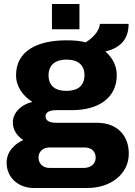

<svg xmlns="http://www.w3.org/2000/svg" viewBox="-20 -740 672 957"><path d="M239 -594H376V-720H239ZM147 197H416C531 197 622 128 622 26C622 -64 565 -128 463 -128H260C220 -128 207 -143 207 -160C207 -179 224 -191 262 -191H340C469 -191 562 -251 562 -365C562 -412 541 -453 505 -483C577 -501 621 -541 621 -621H478C477 -600 460 -561 407 -529C381 -536 351 -539 312 -539C165 -539 60 -486 60 -365C60 -309 93 -263 141 -232C89 -220 44 -181 44 -130C44 -92 65 -62 96 -42C54 -23 13 14 13 71C13 148 75 197 147 197ZM311 -287C253 -287 222 -314 222 -365C222 -416 256 -443 311 -443C369 -443 401 -416 401 -365C401 -314 369 -287 311 -287ZM226 97C195 97 172 76 172 45C172 14 196 -5 226 -5H402C433 -5 457 13 457 46C457 77 431 97 399 97Z"/></svg>

Font: Archivo ExtraBold
Style: Regular
Weight: 800
Designer: Hector Gatti
Foundry: Omnibus-Type
Version: Version 2.001